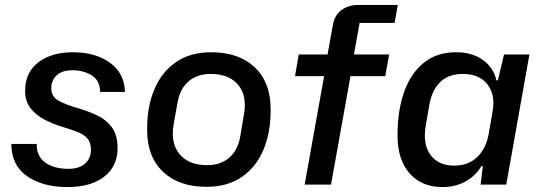

<svg xmlns="http://www.w3.org/2000/svg" viewBox="-20 -749 2208 779"><path d="M254 10Q153 10 89.5 -34.5Q26 -79 26 -165H129Q128 -115 163.5 -89.5Q199 -64 258 -64Q302 -64 325.5 -85.5Q349 -107 349 -141Q349 -171 334.5 -187.5Q320 -204 293.5 -214Q267 -224 231 -235Q195 -246 161 -263.5Q127 -281 104.5 -309Q82 -337 82 -381Q82 -455 135.5 -496Q189 -537 276 -537Q367 -537 426 -494.5Q485 -452 487 -376H386Q386 -422 352.5 -443Q319 -464 274 -464Q232 -464 210 -443.5Q188 -423 188 -391Q188 -356 219 -339.5Q250 -323 300 -309Q337 -298 373 -281.5Q409 -265 433 -233.5Q457 -202 457 -148Q457 -74 402.5 -32Q348 10 254 10Z M818 9Q706 9 641.5 -52Q577 -113 577 -221V-228Q577 -317 606.5 -387Q636 -457 694 -497Q752 -537 837 -537Q949 -537 1013.5 -476Q1078 -415 1078 -307V-300Q1078 -210 1048.5 -140.5Q1019 -71 961 -31Q903 9 818 9ZM820 -79Q876 -79 911 -110Q946 -141 955 -197L970 -286Q983 -361 946 -405Q909 -449 835 -449Q779 -449 744 -418Q709 -387 700 -331L684 -242Q672 -167 709 -123Q746 -79 820 -79Z M1543 -440H1402L1323 0H1216L1295 -440H1177L1192 -528H1309L1331 -650Q1338 -688 1366 -708.5Q1394 -729 1435 -729H1594L1581 -656H1439L1416 -528H1559Z M1775 10Q1691 10 1642 -45.5Q1593 -101 1593 -198V-204Q1593 -300 1619.5 -375.5Q1646 -451 1699 -494Q1752 -537 1830 -537Q1896 -537 1939.5 -505.5Q1983 -474 1994 -423H2000L2025 -528H2128L2034 0H1930L1939 -75H1933Q1911 -37 1870 -13.5Q1829 10 1775 10ZM1823 -77Q1881 -77 1917 -112.5Q1953 -148 1963 -207L1979 -299Q1990 -366 1957 -407.5Q1924 -449 1858 -449Q1799 -449 1765.5 -415.5Q1732 -382 1722 -324L1707 -237Q1695 -163 1727 -120Q1759 -77 1823 -77Z"/></svg>

Font: Hubot Sans Medium
Style: Italic
Weight: 500
Italic angle: -10°
Designer: Deni Anggara
Foundry: GitHub
Version: Version 1.001; ttfautohint (v1.8.4.7-5d5b);gftools[0.9.31]